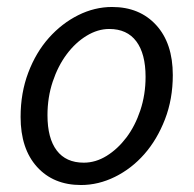

<svg xmlns="http://www.w3.org/2000/svg" viewBox="-20 -518 555 550"><path d="M212 12Q133 12 86 -40Q39 -92 39 -183Q39 -252 61 -310Q83 -368 120 -409.5Q157 -451 204 -474.5Q251 -498 301 -498Q380 -498 427.5 -446Q475 -394 475 -303Q475 -234 452.5 -176Q430 -118 393.5 -76.5Q357 -35 309.5 -11.5Q262 12 212 12ZM293 -435Q260 -435 228 -415.5Q196 -396 171 -362.5Q146 -329 131 -284Q116 -239 116 -188Q116 -122 142.5 -87Q169 -52 220 -52Q254 -52 285.5 -71.5Q317 -91 342 -124Q367 -157 382 -202Q397 -247 397 -298Q397 -364 370.5 -399.5Q344 -435 293 -435Z"/></svg>

Font: mr_Source Sans Pro
Style: Italic
Weight: 400
Italic angle: -11°
Designer: Paul D. Hunt
Foundry: Adobe Systems Incorporated
Version: Version 1.036;July 10, 2024;FontCreator 11.5.0.2430 64-bit